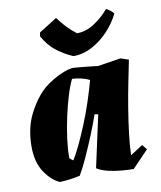

<svg xmlns="http://www.w3.org/2000/svg" viewBox="-82 -773 713 851"><g transform="rotate(-10 275.0 -348.0)"><path d="M119 12Q82 -4 52 -48.5Q22 -93 22 -164Q22 -248 55 -312Q88 -376 132 -414Q149 -428 173.5 -442.5Q198 -457 223.5 -466.5Q249 -476 267 -476Q294 -474 321 -471Q348 -468 375 -465L478 -481L514 -469Q505 -425 494 -370Q483 -315 473.5 -257Q464 -199 457.5 -145Q451 -91 450 -50L506 -86L524 -64L451 12Q428 12 397.5 9.5Q367 7 337.5 0Q308 -7 287 -20L338 -254L322 -257Q308 -216 288.5 -168.5Q269 -121 249 -76.5Q229 -32 210 0Q188 5 165 8Q142 11 119 12ZM194 -72Q208 -94 226.5 -132.5Q245 -171 264.5 -218.5Q284 -266 300.5 -316Q317 -366 329 -410Q311 -419 291 -423.5Q271 -428 251 -429Q237 -401 224 -358Q211 -315 200.5 -266.5Q190 -218 184 -172.5Q178 -127 178 -93V-85Q184 -78 194 -72ZM275 -527Q239 -542 204 -568Q169 -594 144 -639L147 -656L228 -707Q244 -685 264 -663.5Q284 -642 308 -624Q349 -624 387.5 -649.5Q426 -675 453 -708Q461 -704 471.5 -696Q482 -688 486 -682Q467 -642 434 -606.5Q401 -571 360 -549Q319 -527 275 -527Z"/></g></svg>

Font: Albura ExtraBold
Style: Italic
Weight: 758
Italic angle: -7°
Designer: Mercedes Jáuregui
Foundry: Omnibus-Type Team
Version: Version 1.000; ttfautohint (v1.8.3)